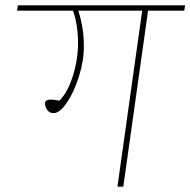

<svg xmlns="http://www.w3.org/2000/svg" viewBox="-20 -701 715 721"><path d="M672 -661H536L443 0H421L514 -661H274Q295 -597 295 -527Q295 -473 276.5 -414Q258 -355 231 -315.5Q204 -276 181 -276Q167 -276 158 -287.5Q149 -299 149 -312Q149 -319 154 -323Q159 -327 172 -327Q183 -327 203 -323Q234 -353 253.5 -415.5Q273 -478 273 -539Q273 -608 254 -661H44L47 -681H675Z"/></svg>

Font: FiraGO Thin
Style: Italic
Weight: 100
Italic angle: -8°
Designer: bBox Type GmbH
Foundry: bBox Type GmbH
Version: Version 1.001